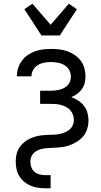

<svg xmlns="http://www.w3.org/2000/svg" viewBox="-20 -789 540 1024"><path d="M221 215Q201 215 181 212Q161 209 142.5 201Q124 193 108.5 180Q93 167 82.5 149.5Q72 132 68 112.5Q64 93 64 73Q64 57 66.5 41.5Q69 26 75.5 12Q82 -2 92 -13.5Q102 -25 114.5 -34.5Q127 -44 141 -50.5Q155 -57 170 -61Q185 -65 200 -67Q215 -69 230.5 -69.5Q246 -70 261.5 -70.5Q277 -71 292.5 -73.5Q308 -76 322.5 -81.5Q337 -87 349 -96.5Q361 -106 367.5 -120Q374 -134 374 -150Q374 -164 369 -177.5Q364 -191 354.5 -201.5Q345 -212 332.5 -218.5Q320 -225 306 -229Q292 -233 278 -234Q264 -235 250 -235H194V-305H250Q262 -305 274.5 -306.5Q287 -308 299 -311Q311 -314 322 -320Q333 -326 341.5 -335Q350 -344 354 -356Q358 -368 358 -380Q358 -399 349 -415.5Q340 -432 324 -441.5Q308 -451 289.5 -454.5Q271 -458 253 -458Q235 -458 217 -455Q199 -452 183 -442.5Q167 -433 157.5 -417Q148 -401 148 -383V-382H70V-384Q70 -406 77 -427Q84 -448 97 -465.5Q110 -483 128 -495.5Q146 -508 167 -515.5Q188 -523 209.5 -525.5Q231 -528 253 -528Q275 -528 297 -525.5Q319 -523 340 -515.5Q361 -508 379.5 -495Q398 -482 411 -464.5Q424 -447 430 -425Q436 -403 436 -381Q436 -363 431.5 -345.5Q427 -328 416.5 -313.5Q406 -299 391.5 -288.5Q377 -278 360 -271Q380 -264 397.5 -252.5Q415 -241 427.5 -225Q440 -209 446 -188.5Q452 -168 452 -148Q452 -132 449 -117Q446 -102 440 -88Q434 -74 424 -62Q414 -50 401.5 -41Q389 -32 375.5 -25Q362 -18 347.5 -13Q333 -8 317.5 -5.5Q302 -3 287 -2Q272 -1 256.5 -0.5Q241 0 226 1.5Q211 3 196 7Q181 11 168.5 20Q156 29 149 43Q142 57 142 72Q142 88 147 102.5Q152 117 163.5 127Q175 137 190 141Q205 145 221 145H250V215ZM201 -600 110 -740 153 -769 250 -657 347 -769 390 -740 299 -600Z"/></svg>

Font: Iosevka NFM
Style: Regular
Weight: 400
Monospace: yes
Designer: Belleve Invis
Foundry: Belleve Invis
Version: Version 29.0.4; ttfautohint (v1.8.4);Nerd Fonts 3.3.0